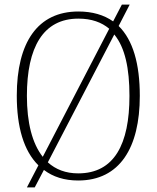

<svg xmlns="http://www.w3.org/2000/svg" viewBox="-20 -775 681 835"><path d="M147 -56 97 40H131L171 -36C210 -6 260 10 320 10C501 10 588 -133 588 -358C588 -498 558 -601 496 -662L544 -755H510L472 -682C432 -710 382 -725 321 -725C144 -725 53 -591 53 -359C53 -223 83 -119 147 -56ZM455 -650 166 -93C120 -151 97 -242 97 -358C97 -570 168 -694 321 -694C378 -694 422 -678 455 -650ZM320 -21C266 -21 222 -38 188 -69L477 -625C524 -568 543 -477 543 -358C543 -148 477 -21 320 -21Z"/></svg>

Font: Noto Serif Ethiopic SemiCondensed ExtraLight
Style: Regular
Weight: 200
Width: 4
Designer: Monotype Design Team
Foundry: Monotype Imaging Inc.
Version: Version 2.102